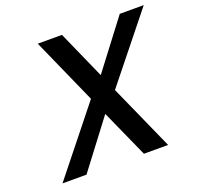

<svg xmlns="http://www.w3.org/2000/svg" viewBox="-122 -825 979 955"><g transform="rotate(-20 367.0 -347.5)"><path d="M455 -347 610 0H482L369 -252L178 0H51L328 -347L173 -695H301L414 -441L607 -695H734Z"/></g></svg>

Font: Fz Poppins Med
Style: Italic
Weight: 500
Italic angle: -10°
Designer: Ninad Kale (Devanagari), Jonny Pinhorn (Latin)
Foundry: Indian Type Foundry
Version: Vit hóa bi Vntype.Com & FontZin.Com